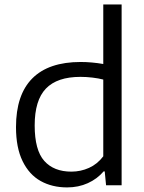

<svg xmlns="http://www.w3.org/2000/svg" viewBox="-20 -828 645 858"><path d="M51.5 -260Q51.5 -404.5 124.5 -477.8Q197.5 -551 340.5 -551Q389.5 -551 441.5 -542V-808H523.5V0H454L448 -62H443Q414.5 -28.5 372.5 -9.5Q330.5 9.5 280 9.5Q213 9.5 161.8 -19Q110.5 -47.5 81 -107.8Q51.5 -168 51.5 -260ZM441.5 -129.5V-472.5Q420.5 -478 393.5 -481.2Q366.5 -484.5 339.5 -484.5Q235.5 -484.5 185.2 -432.2Q135 -380 135 -267.5Q135 -157 177.8 -109Q220.5 -61 299 -61Q340.5 -61 377.8 -77.8Q415 -94.5 441.5 -129.5Z"/></svg>

Font: Encode Sans Semi Expanded
Style: Regular
Weight: 400
Width: 6
Designer: Multiple Designers
Foundry: Impallari Type
Version: Version 2.000